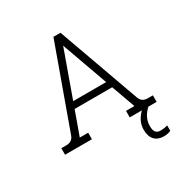

<svg xmlns="http://www.w3.org/2000/svg" viewBox="-191 -799 1106 1151"><g transform="rotate(-30 362.0 -223.0)"><path d="M571 106Q571 135 581.5 148Q592 161 614 161Q639 161 663 154V191Q643 201 614 201Q574 201 551 177Q528 153 528 106Q528 47 577 0H493V-45H551L492 -209H232L173 -45H231V0H45V-45H80Q121 -45 134 -81L338 -647H387L590 -81Q603 -45 644 -45H679V0H622Q571 46 571 106ZM476 -254 362 -572 248 -254Z"/></g></svg>

Font: Pridi ExtraLight
Style: Regular
Weight: 275
Designer: Katatrad Team
Foundry: CadsonDemak
Version: Version 1.001